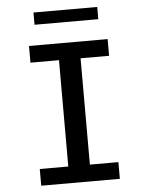

<svg xmlns="http://www.w3.org/2000/svg" viewBox="-57 -893 715 939"><g transform="rotate(-5 300.0 -423.5)"><path d="M107 0V-82H247V-604H107V-686H493V-604H353V-82H493V0ZM143 -787V-847H456V-787Z"/></g></svg>

Font: Chivo Mono Medium
Style: Regular
Weight: 400
Monospace: yes
Version: Version 1.008